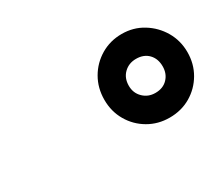

<svg xmlns="http://www.w3.org/2000/svg" viewBox="-61 -953 609 528"><g transform="rotate(-30 243.0 -689.0)"><path d="M354.5 -556Q318 -556 288 -573.5Q258 -591 240.5 -621Q223 -651 223 -688Q223 -725.5 240.5 -755.8Q258 -786 288 -803.8Q318 -821.5 354.5 -821.5Q391.5 -821.5 421.2 -803.2Q451 -785 468.8 -754.8Q486.5 -724.5 486.5 -688Q486.5 -651 469 -621Q451.5 -591 421.8 -573.5Q392 -556 354.5 -556ZM354.5 -634.5Q379 -634.5 393.5 -649.8Q408 -665 408 -688Q408 -712.5 393.5 -727.5Q379 -742.5 354.5 -742.5Q331.5 -742.5 316 -727.5Q300.5 -712.5 300.5 -688Q300.5 -665 316 -649.8Q331.5 -634.5 354.5 -634.5Z"/></g></svg>

Font: Libre Caslon Text Bold
Style: Italic
Weight: 700
Italic angle: -22.583°
Designer: Pablo Impallari, Rodrigo Fuenzalida, Katja Schimmel
Foundry: Pablo Impallari, Rodrigo Fuenzalida
Version: Version 2.000